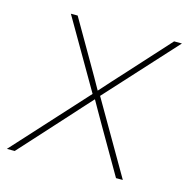

<svg xmlns="http://www.w3.org/2000/svg" viewBox="-104 -624 692 706"><g transform="rotate(15 242.5 -270.5)"><path d="M-17.6 0 242.2 -285.2 239.3 -268.6 81.1 -541H106.9L194.8 -389.2Q210 -363.8 224.4 -337.9Q238.8 -312 253.9 -285.6H242.7Q266.6 -312 289.6 -337.9Q312.5 -363.8 336.4 -389.2L474.1 -541H503.9L255.4 -268.6L258.3 -285.2L423.8 0H397.9L296.9 -174.3Q282.7 -198.2 270 -221.2Q257.3 -244.1 243.7 -267.6H254.9Q233.4 -244.1 212.6 -221.2Q191.9 -198.2 170.4 -174.3L12.2 0Z"/></g></svg>

Font: Inter 17pt Thin
Style: Italic
Weight: 250
Italic angle: -9.3988°
Version: Version 4.001;git-66647c0bb